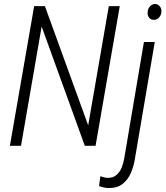

<svg xmlns="http://www.w3.org/2000/svg" viewBox="-20 -742 845 977"><path d="M589.4 -710.9 466.3 0H411.6L191.9 -606.9L86.9 0H30.3L153.8 -710.9H208.5L428.7 -104L533.7 -710.9ZM712.4 -528.3H767.6L667 63Q661.6 101.1 646.5 136.7Q631.3 172.4 603 194.3Q574.7 216.3 529.8 214.8Q517.6 214.4 506.3 211.4Q495.1 208.5 483.9 205.1L490.7 154.8Q499 157.7 508.3 160.2Q517.6 162.6 526.4 163.1Q555.2 163.6 572.8 148.2Q590.3 132.8 599.4 110.1Q608.4 87.4 612.3 63ZM731.4 -680.2Q731.9 -695.8 741.9 -708.3Q752 -720.7 768.1 -721.7Q784.2 -721.7 793.7 -709Q803.2 -696.3 801.3 -680.7Q800.3 -665.5 790 -653.6Q779.8 -641.6 763.7 -641.1Q747.6 -640.6 738.5 -652.6Q729.5 -664.6 731.4 -680.2Z"/></svg>

Font: Roboto Condensed Light
Style: Italic
Weight: 300
Italic angle: -12°
Designer: Christian Robertson
Foundry: Google
Version: Version 3.0; 2020